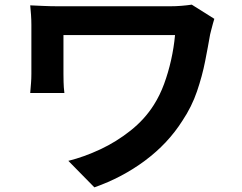

<svg xmlns="http://www.w3.org/2000/svg" viewBox="-20 -751 1040 826"><path d="M902 -670Q900 -663 896 -649.5Q892 -636 889 -623Q886 -610 884 -603Q875 -551 862.5 -487.5Q850 -424 827.5 -358Q805 -292 765 -232Q703 -134 604.5 -60.5Q506 13 386 55L274 -59Q342 -76 411.5 -108.5Q481 -141 542 -189.5Q603 -238 642 -300Q668 -341 686 -390Q704 -439 716 -492.5Q728 -546 733 -600Q720 -600 691 -600Q662 -600 623 -600Q584 -600 540 -600Q496 -600 452 -600Q408 -600 368.5 -600Q329 -600 298.5 -600Q268 -600 253 -600Q253 -590 253 -574.5Q253 -559 253 -539.5Q253 -520 253 -500.5Q253 -481 253 -463.5Q253 -446 253 -433Q253 -422 253.5 -398.5Q254 -375 257 -351H110Q112 -375 113.5 -394Q115 -413 115 -433Q115 -448 115 -476Q115 -504 115 -536.5Q115 -569 115 -598Q115 -627 115 -644Q115 -665 113.5 -686.5Q112 -708 110 -728Q134 -727 166 -725.5Q198 -724 233 -724Q241 -724 267.5 -724Q294 -724 332 -724Q370 -724 415 -724Q460 -724 505.5 -724Q551 -724 592 -724Q633 -724 664 -724Q695 -724 711 -724Q736 -724 760.5 -726Q785 -728 805 -731Z"/></svg>

Font: Noto Sans KR
Style: Bold
Weight: 700
Designer: Ryoko NISHIZUKA  (kana, bopomofo & ideographs); Paul D. Hunt (Latin, Greek & Cyrillic); Sandoll Communications , Soo-you
Foundry: Adobe
Version: Version 2.004-H2;hotconv 1.0.118;makeotfexe 2.5.65603